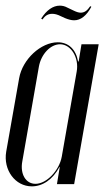

<svg xmlns="http://www.w3.org/2000/svg" viewBox="-25 -653 392 681"><path d="M126 -584C135 -598 146 -604 160 -604C169 -604 178 -602 192 -595L205 -589C217 -584 228 -581 238 -581C261 -581 282 -597 299 -629L295 -631C285 -616 275 -608 261 -608C254 -608 245 -611 235 -616L214 -626C205 -631 196 -633 187 -633C163 -633 140 -617 121 -587ZM177 0H238L325 -496H264L254 -435H252C244 -479 217 -503 180 -503C120 -503 55 -443 43 -376L-3 -115C-14 -50 29 8 88 8C126 8 162 -16 186 -61H187ZM247 -399 194 -97C185 -48 140 -1 101 -1C66 -1 46 -36 54 -80L113 -417C121 -461 154 -496 188 -496C227 -496 256 -448 247 -399Z"/></svg>

Font: Moniqa Ita Display
Style: Italic
Weight: 400
Italic angle: -10°
Designer: Rajesh Rajput
Foundry: Rajesh Rajput
Version: Version 1.000